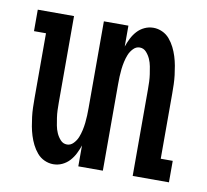

<svg xmlns="http://www.w3.org/2000/svg" viewBox="-65 -599 730 678"><g transform="rotate(10 300.0 -260.0)"><path d="M167 8Q151 8 135.5 1Q120 -6 109 -19Q98 -32 90.5 -47Q83 -62 78 -78Q73 -94 70 -110.5Q67 -127 65 -143.5Q63 -160 62.5 -176.5Q62 -193 62 -210V-443H19V-520H149V-210Q149 -196 149.5 -182.5Q150 -169 152 -155.5Q154 -142 156.5 -128.5Q159 -115 164.5 -102.5Q170 -90 179.5 -79.5Q189 -69 203 -69Q216 -69 226 -79.5Q236 -90 241 -102.5Q246 -115 249 -128.5Q252 -142 253.5 -155.5Q255 -169 255.5 -182.5Q256 -196 256 -210V-520H344V-445Q349 -460 356.5 -475Q364 -490 375 -502Q386 -514 401 -521Q416 -528 433 -528Q449 -528 464.5 -521Q480 -514 491 -501Q502 -488 509.5 -473Q517 -458 522 -442Q527 -426 530 -409.5Q533 -393 535 -376.5Q537 -360 537.5 -343.5Q538 -327 538 -310V-77H581V0H451V-310Q451 -324 450.5 -337.5Q450 -351 448 -364.5Q446 -378 443.5 -391.5Q441 -405 435.5 -417.5Q430 -430 420.5 -440.5Q411 -451 397 -451Q384 -451 374 -440.5Q364 -430 359 -417.5Q354 -405 351 -391.5Q348 -378 346.5 -364.5Q345 -351 344.5 -337.5Q344 -324 344 -310V0H256V-75Q251 -60 243.5 -45Q236 -30 225 -18Q214 -6 199 1Q184 8 167 8Z"/></g></svg>

Font: Iosevka HT Medium Extended
Style: Regular
Weight: 500
Width: 7
Monospace: yes
Designer: Belleve Invis
Foundry: Belleve Invis
Version: Version 32.3.0; ttfautohint (v1.8.4)